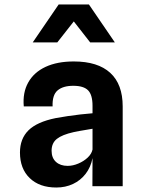

<svg xmlns="http://www.w3.org/2000/svg" viewBox="-20 -830 640 856"><path d="M231 6Q156 6 112.5 -36Q69 -78 69 -150Q69 -211.5 107 -249Q145 -286.5 228.5 -303.5Q255 -308.5 282.8 -312.5Q310.5 -316.5 338.5 -319.8Q366.5 -323 392.5 -325V-358.5Q392.5 -407 372.8 -427.2Q353 -447.5 306.5 -447.5Q261 -447.5 236.8 -427Q212.5 -406.5 214.5 -355.5H86Q80.5 -417 105.8 -462.2Q131 -507.5 183 -531.8Q235 -556 309 -556Q416 -556 471.5 -505.2Q527 -454.5 527 -355.5V0H392L392.5 -125Q384.5 -84.5 361.8 -55Q339 -25.5 305.5 -9.8Q272 6 231 6ZM281.5 -90.5Q305 -90.5 329.2 -100.8Q353.5 -111 371 -127.5Q388.5 -144 392.5 -163.5V-256Q382 -254 366.2 -251.5Q350.5 -249 335 -246.2Q319.5 -243.5 308.5 -241Q257 -229.5 233.5 -210.8Q210 -192 210 -158Q210 -126 229.5 -108.2Q249 -90.5 281.5 -90.5ZM126 -641 241.5 -810H376.5L492 -641H382L309 -734.5L235.5 -641Z"/></svg>

Font: Spline Sans Mono SemiBold
Style: Regular
Weight: 600
Monospace: yes
Version: Version 1.004